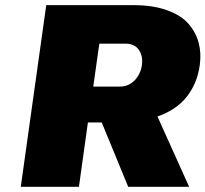

<svg xmlns="http://www.w3.org/2000/svg" viewBox="-20 -720 792 740"><path d="M372.1 -248H318.8L284.2 0H60.1L158.2 -700.2H494.1Q568.8 -700.2 623 -680.9Q677.2 -661.6 706.1 -628.7Q734.9 -595.7 745.6 -555.4Q756.3 -515.1 750 -469.2Q740.2 -398.4 700 -347.4Q659.7 -296.4 586.9 -271L709 0H474.1ZM339.4 -386.2H440.4Q475.6 -386.2 498.8 -410.2Q522 -434.1 526.9 -469.2Q531.7 -503.9 515.1 -527.8Q498.5 -551.8 463.4 -551.8H362.8Z"/></svg>

Font: Fivo Sans Black
Style: Regular
Weight: 900
Designer: Alexander Slobzheninov
Foundry: Alexander Slobzheninov
Version: 1.0